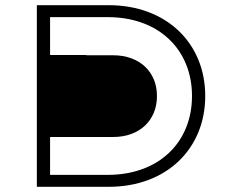

<svg xmlns="http://www.w3.org/2000/svg" viewBox="-20 -720 866 740"><path d="M399 0C621 0 771 -146 771 -350C771 -554 621 -700 399 -700C399 -700 122 -700 122 -700C122 -700 122 0 122 0C122 0 399 0 399 0ZM173 -654C173 -654 395 -654 395 -654C593 -654 720 -528 720 -350C720 -172 593 -46 395 -46C395 -46 173 -46 173 -46C173 -46 173 -654 173 -654ZM301 -507C301 -507 301 -192 301 -192C301 -192 416 -192 416 -192C519 -192 585 -257 585 -350C585 -442 519 -507 416 -507C416 -507 301 -507 301 -507ZM155 -508C155 -508 155 -192 155 -192C155 -192 313 -192 313 -192C313 -192 313 -508 313 -508C313 -508 155 -508 155 -508Z"/></svg>

Font: TamingNoise
Style: Regular
Weight: 500
Designer: Julieta Ulanovsky
Foundry: Julieta Ulanovsky
Version: ""